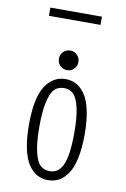

<svg xmlns="http://www.w3.org/2000/svg" viewBox="-95 -914 640 979"><g transform="rotate(10 225.0 -424.0)"><path d="M84.5 -857.5H351.5V-815H84.5ZM172.5 -609Q172.5 -630 187.2 -644.8Q202 -659.5 223 -659.5Q244 -659.5 258.8 -644.8Q273.5 -630 273.5 -609Q273.5 -587.5 258.8 -572.8Q244 -558 223 -558Q202 -558 187.2 -572.8Q172.5 -587.5 172.5 -609ZM80.5 -251Q80.5 -388 119.8 -450Q159 -512 225 -512Q256.5 -512 281.8 -498Q307 -484 327 -454.2Q347 -424.5 358 -373Q369 -321.5 369 -251Q369 -180 358 -128.2Q347 -76.5 327 -46.8Q307 -17 281.8 -3Q256.5 11 225 11Q193.5 11 168 -3Q142.5 -17 122.5 -46.8Q102.5 -76.5 91.5 -128.2Q80.5 -180 80.5 -251ZM225 -35.5Q246.5 -35.5 262.5 -45.5Q278.5 -55.5 290.8 -79.2Q303 -103 309.2 -145.8Q315.5 -188.5 315.5 -251Q315.5 -332 304 -380.5Q292.5 -429 273.2 -447.2Q254 -465.5 225 -465.5Q195.5 -465.5 176.5 -447.2Q157.5 -429 146 -380.5Q134.5 -332 134.5 -251Q134.5 -168.5 146 -119.8Q157.5 -71 176.5 -53.2Q195.5 -35.5 225 -35.5Z"/></g></svg>

Font: League Mono Condensed UltraLight
Style: Regular
Weight: 200
Width: 1
Designer: Tyler Finck
Foundry: The League of Moveable Type / Tyler Finck
Version: Version 2.210